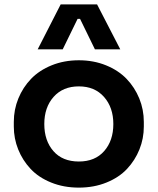

<svg xmlns="http://www.w3.org/2000/svg" viewBox="-20 -837 719 876"><path d="M266.1 -611.8H151.9L256.8 -816.9H422.9L528.8 -611.8H413.1L345.2 -751H334ZM339.8 19Q270.5 19 213.4 -4.2Q156.2 -27.3 119.6 -66.4Q83 -105.5 63 -155.3Q43 -205.1 43 -259.8V-280.8Q43 -336.9 63.7 -387.7Q84.5 -438.5 121.8 -477.3Q159.2 -516.1 215.8 -539.1Q272.5 -562 339.8 -562Q406.7 -562 463.4 -539.1Q520 -516.1 557.4 -477.3Q594.7 -438.5 615.5 -387.7Q636.2 -336.9 636.2 -280.8V-259.8Q636.2 -205.1 616.2 -155.3Q596.2 -105.5 559.6 -66.4Q522.9 -27.3 465.8 -4.2Q408.7 19 339.8 19ZM339.8 -100.1Q413.6 -100.1 455.3 -147.7Q497.1 -195.3 497.1 -271Q497.1 -346.7 454.6 -394.8Q412.1 -442.9 339.8 -442.9Q267.1 -442.9 224.6 -395Q182.1 -347.2 182.1 -271Q182.1 -195.3 223.6 -147.7Q265.1 -100.1 339.8 -100.1Z"/></svg>

Font: Sora SemiBold
Style: Regular
Weight: 600
Designer: Jonathan Barnbrook, Julián Moncada
Foundry: Barnbrook Fonts
Version: Version 2.000